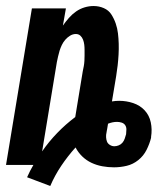

<svg xmlns="http://www.w3.org/2000/svg" viewBox="-20 -548 540 638"><path d="M147 70 70 41Q75 30 80 20Q85 10 91 0H0L86 -520H199L189 -463Q198 -476 209 -488.5Q220 -501 233 -510Q246 -519 261 -523.5Q276 -528 291 -528Q309 -528 325 -521Q341 -514 350 -500Q359 -486 364.5 -470Q370 -454 372 -437Q374 -420 374.5 -402.5Q375 -385 374 -367Q373 -349 371 -331Q369 -313 366 -295L352 -211Q358 -212 364 -212.5Q370 -213 376 -213Q400 -213 422.5 -205.5Q445 -198 460.5 -181.5Q476 -165 481 -141.5Q486 -118 482 -93V-90Q477 -70 467 -50Q457 -30 439.5 -16Q422 -2 401 3Q380 8 359 8Q339 8 320 4.5Q301 1 284 -7Q267 -15 253.5 -28Q240 -41 231 -58Q205 -29 183.5 3Q162 35 147 70ZM120 -45Q142 -77 170 -106Q198 -135 230 -159L255 -311Q257 -320 258.5 -328.5Q260 -337 260.5 -346Q261 -355 261 -364Q261 -373 261 -382Q261 -391 260 -399.5Q259 -408 256 -416Q253 -424 247 -429.5Q241 -435 232 -435Q222 -435 213 -429.5Q204 -424 197 -416Q190 -408 185.5 -398.5Q181 -389 178 -379.5Q175 -370 173 -360.5Q171 -351 169 -342ZM360 -62Q367 -62 374.5 -65Q382 -68 387 -74Q392 -80 394.5 -87.5Q397 -95 399 -102Q400 -110 400 -118Q400 -126 396 -132Q392 -138 384.5 -140.5Q377 -143 369 -143Q361 -143 354 -141.5Q347 -140 339 -137L336 -119Q336 -117 335 -114Q334 -111 334 -108Q332 -100 332.5 -92Q333 -84 335.5 -77.5Q338 -71 345 -66.5Q352 -62 360 -62Z"/></svg>

Font: Iosevka Curly Heavy
Style: Italic
Weight: 900
Italic angle: -9°
Monospace: yes
Designer: Belleve Invis
Foundry: Belleve Invis
Version: Version 22.1.2; ttfautohint (v1.8.4)